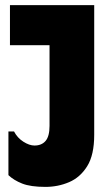

<svg xmlns="http://www.w3.org/2000/svg" viewBox="-20 -720 427 752"><path d="M349 -192Q349 -113 321.5 -69Q294 -25 250.5 -6.5Q207 12 158 12Q100 12 67 -1Q34 -14 13 -34V-205H35Q48 -180 71.5 -165Q95 -150 115 -150Q143 -150 158.5 -168Q174 -186 174 -227V-543H19V-700H349Z"/></svg>

Font: Phudu Light ExtraBold
Style: Regular
Weight: 800
Version: Version 1.005;gftools[0.9.23]